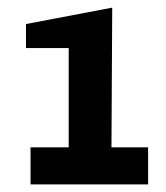

<svg xmlns="http://www.w3.org/2000/svg" viewBox="-20 -833 435 503"><path d="M60 -350H368V-447H272L274 -813L48 -770V-707H160V-447H60Z"/></svg>

Font: Finlandica SemiBold
Style: Regular
Weight: 600
Designer: Niklas Ekholm, Juho Hiilivirta, Jaakko Suomalainen
Foundry: Helsinki Type Studio
Version: Version 2.000;Glyphs 3.2 (3202)